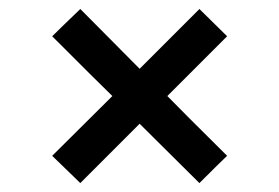

<svg xmlns="http://www.w3.org/2000/svg" viewBox="-20 -575 630 433"><path d="M97.7 -223.6Q131.8 -257.8 233.4 -358.4Q199.2 -391.6 97.7 -493.2Q113.3 -508.8 161.1 -554.7Q194.3 -521.5 294.9 -419.9Q329.1 -454.1 429.7 -554.7Q445.3 -539.1 492.2 -493.2Q458 -459 357.4 -358.4Q390.6 -324.2 492.2 -223.6Q476.6 -209 429.7 -162.1Q396.5 -195.3 294.9 -295.9Q261.7 -262.7 161.1 -162.1Q145.5 -177.7 97.7 -223.6Z"/></svg>

Font: SSportsD
Style: Medium
Weight: 400
Designer: Swiss Typefaces
Version: Version 1.000